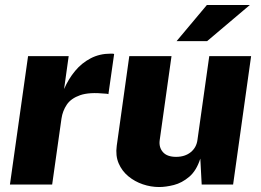

<svg xmlns="http://www.w3.org/2000/svg" viewBox="-20 -743 1052 773"><path d="M20 0 93 -517H256.5L238 -384.5Q255.5 -425 282.2 -457.2Q309 -489.5 345 -508.2Q381 -527 425 -527Q430.5 -527 434.2 -526.8Q438 -526.5 439.5 -525.5L416.5 -364Q414 -365 410.5 -365.5Q407 -366 403.5 -366Q339.5 -372.5 302.8 -359.8Q266 -347 249 -321.8Q232 -296.5 227.5 -265.5L190 0Z M620.5 10Q587.5 10 555 -1Q522.5 -12 496.8 -33.2Q471 -54.5 457.8 -85.2Q444.5 -116 450 -156L500.5 -517H670.5L623 -179Q619 -150 635.8 -130.8Q652.5 -111.5 689 -111.5Q724.5 -111.5 747.8 -130.2Q771 -149 775 -180L822.5 -517H991L918.5 0H792L786.5 -104.5Q771 -56 741.8 -31.2Q712.5 -6.5 680 1.8Q647.5 10 620.5 10ZM691 -577.5 813 -723H986L814 -577.5Z"/></svg>

Font: Public Sans Thin ExtraBold
Style: Italic
Weight: 800
Italic angle: -8°
Version: Version 2.001